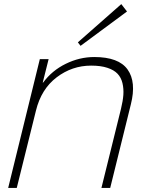

<svg xmlns="http://www.w3.org/2000/svg" viewBox="-20 -919 712 939"><path d="M620.1 -409.2 519 0H476.1L571.8 -387.2Q581.1 -425.3 583.3 -455.1Q585.4 -484.9 578.9 -512.5Q572.3 -540 554.9 -558.3Q537.6 -576.7 505.1 -587.4Q472.7 -598.1 425.8 -598.1Q332.5 -598.1 257.1 -540.8Q181.6 -483.4 155.8 -377.9L62 0H20L174.8 -629.9H217.8L189 -515.1H190.9Q233.9 -573.7 301.5 -606.9Q369.1 -640.1 440.9 -640.1Q560.5 -640.1 604 -579.1Q647.5 -518.1 620.1 -409.2ZM573.2 -898.9 601.1 -862.8 374 -694.8 360.8 -711.9Z"/></svg>

Font: Sinkin Sans 200 X Light Italic
Style: Regular
Weight: 200
Italic angle: -112°
Designer: Keith Bates
Foundry: K-Type
Version: Sinkin Sans (version 1.0)  by Keith Bates   •   © 2014   www